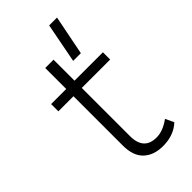

<svg xmlns="http://www.w3.org/2000/svg" viewBox="-242 -828 899 899"><g transform="rotate(-45 207.0 -378.5)"><path d="M187 -133Q187 -40 271 -40Q313 -40 360 -74L380 -32Q335 10 264 10Q203 10 167.5 -23.5Q132 -57 132 -125V-452H32V-500H132V-639H187V-500H375V-452H187ZM248 -570 286 -767H338L299 -570Z"/></g></svg>

Font: Human Sans Light
Style: Regular
Weight: 300
Designer: Tim Radville
Foundry: Continuum
Version: Version 1.000;FEAKit 1.0